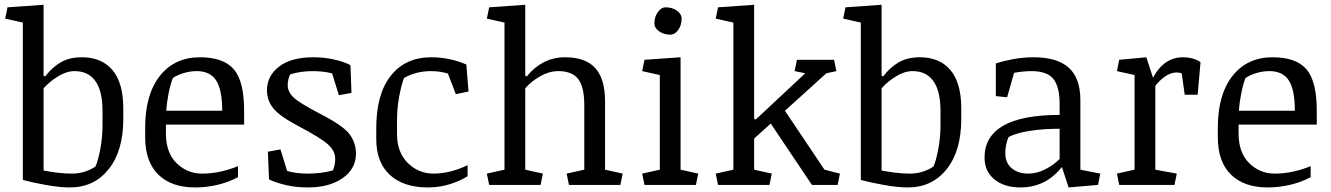

<svg xmlns="http://www.w3.org/2000/svg" viewBox="-20 -783 5635 813"><path d="M164.6 -462.4 171.4 -459.5Q200.7 -498 237.5 -519.3Q274.4 -540.5 326.7 -540.5Q410.6 -540.5 456.3 -486.1Q502 -431.6 502 -325.2V-279.3Q502 -144 440.2 -66.7Q378.4 10.7 275.9 10.7Q233.9 10.7 176 0.5Q118.2 -9.8 76.7 -21V-687.5L2 -704.1L11.7 -752L164.6 -762.7ZM414.1 -313.5Q414.1 -397.9 383.8 -439.9Q353.5 -481.9 295.9 -481.9Q262.2 -481.9 226.6 -460.2Q190.9 -438.5 164.6 -409.2V-61Q188.5 -56.2 220.9 -52Q253.4 -47.9 285.6 -47.9Q315.4 -47.9 342 -57.1Q368.7 -66.4 384.3 -78.1Q394.5 -99.6 404.3 -149.4Q414.1 -199.2 414.1 -255.4Z M682.6 -255.4V-218.3Q682.6 -136.2 727.8 -92Q772.9 -47.9 835.4 -47.9Q876 -47.9 915 -56.6Q954.1 -65.4 987.8 -79.6V-32.7Q945.3 -10.3 898.7 0.2Q852.1 10.7 806.2 10.7Q705.6 10.7 650.1 -43.9Q594.7 -98.6 594.7 -202.1V-242.7Q594.7 -382.8 657 -461.7Q719.2 -540.5 826.7 -540.5Q925.8 -540.5 969.7 -490Q1013.7 -439.5 1013.7 -314V-255.4ZM711.9 -452.6Q701.2 -425.3 693.6 -386.2Q686 -347.2 684.1 -314H920.9Q920.9 -402.8 895.3 -442.4Q869.6 -481.9 813 -481.9Q784.2 -481.9 756.3 -473.1Q728.5 -464.4 711.9 -452.6Z M1331.5 -303.2Q1433.1 -251.5 1460.2 -214.6Q1487.3 -177.7 1487.3 -132.3Q1487.3 -68.8 1431.4 -29.1Q1375.5 10.7 1283.2 10.7Q1233.4 10.7 1189.9 0.5Q1146.5 -9.8 1119.1 -23.4L1114.3 -140.6L1167.5 -150.4L1195.8 -59.1Q1214.8 -53.2 1237.8 -50.5Q1260.7 -47.9 1284.2 -47.9Q1310.5 -47.9 1336.7 -51Q1362.8 -54.2 1389.6 -61.5Q1394.5 -71.8 1397 -84.7Q1399.4 -97.7 1399.4 -109.9Q1399.4 -144.5 1368.2 -172.1Q1336.9 -199.7 1247.1 -247.1Q1166 -289.6 1138.2 -323.2Q1110.4 -356.9 1110.4 -400.4Q1110.4 -461.4 1161.6 -501Q1212.9 -540.5 1307.1 -540.5Q1351.1 -540.5 1392.6 -531.5Q1434.1 -522.5 1463.9 -507.3L1468.3 -389.6L1415 -379.9L1386.2 -472.2Q1366.7 -477.5 1344.7 -479.7Q1322.8 -481.9 1304.2 -481.9Q1278.3 -481.9 1253.9 -478.3Q1229.5 -474.6 1209 -468.3Q1204.6 -460.4 1201.4 -448Q1198.2 -435.5 1198.2 -422.4Q1198.2 -396 1220.5 -372.8Q1242.7 -349.6 1331.5 -303.2Z M1573.2 -240.2Q1573.2 -384.8 1635 -462.6Q1696.8 -540.5 1805.7 -540.5Q1842.8 -540.5 1880.1 -533.2Q1917.5 -525.9 1954.6 -509.8L1963.9 -395.5L1910.2 -384.3L1876.5 -471.7Q1859.9 -476.6 1842.3 -479.2Q1824.7 -481.9 1804.2 -481.9Q1773.9 -481.9 1744.9 -474.6Q1715.8 -467.3 1690.4 -452.6Q1679.7 -423.3 1670.4 -374.8Q1661.1 -326.2 1661.1 -269.5V-216.3Q1661.1 -138.2 1706.5 -93Q1752 -47.9 1815.9 -47.9Q1851.1 -47.9 1887 -56.9Q1922.9 -65.9 1960 -83.5V-36.6Q1926.3 -15.6 1882.6 -2.4Q1838.9 10.7 1792 10.7Q1689 10.7 1631.1 -42.2Q1573.2 -95.2 1573.2 -194.8Z M2041.5 -47.9 2116.2 -64.5V-687.5L2041.5 -704.1L2051.3 -752L2204.1 -762.7V-462.4L2210.9 -459.5Q2241.2 -498 2282.2 -519.3Q2323.2 -540.5 2372.6 -540.5Q2459.5 -540.5 2500.7 -494.6Q2542 -448.7 2542 -354.5V-64.5L2616.7 -47.9L2606.9 0H2389.2L2379.4 -47.9L2454.1 -64.5V-337.9Q2454.1 -415.5 2428 -448.7Q2401.9 -481.9 2343.8 -481.9Q2306.6 -481.9 2268.8 -460.9Q2231 -439.9 2204.1 -409.2V-64.5L2278.8 -47.9L2269 0H2051.3Z M2773.9 -465.3 2699.2 -481.9 2709 -529.8 2861.8 -540.5V-64.5L2936.5 -47.9L2926.8 0H2709L2699.2 -47.9L2773.9 -64.5ZM2751 -684.1Q2751 -711.4 2765.4 -731.7Q2779.8 -752 2798.8 -752Q2826.7 -752 2846.4 -737.8Q2866.2 -723.6 2866.2 -703.6Q2866.2 -676.3 2851.8 -656.2Q2837.4 -636.2 2818.4 -636.2Q2791 -636.2 2771 -650.4Q2751 -664.6 2751 -684.1Z M3010.7 -47.9 3085.4 -64.5V-687.5L3010.7 -704.1L3020.5 -752L3173.3 -762.7V-279.8L3180.2 -276.9L3389.6 -472.7L3344.7 -481.9L3354.5 -529.8H3511.7L3521.5 -481.9L3479 -472.7L3303.7 -314L3471.2 -64.5L3536.6 -47.9L3526.9 0H3418L3243.7 -259.8L3173.3 -196.3V-64.5L3248 -47.9L3238.3 0H3020.5Z M3712.9 -462.4 3719.7 -459.5Q3749 -498 3785.9 -519.3Q3822.8 -540.5 3875 -540.5Q3959 -540.5 4004.6 -486.1Q4050.3 -431.6 4050.3 -325.2V-279.3Q4050.3 -144 3988.5 -66.7Q3926.8 10.7 3824.2 10.7Q3782.2 10.7 3724.4 0.5Q3666.5 -9.8 3625 -21V-687.5L3550.3 -704.1L3560.1 -752L3712.9 -762.7ZM3962.4 -313.5Q3962.4 -397.9 3932.1 -439.9Q3901.9 -481.9 3844.2 -481.9Q3810.5 -481.9 3774.9 -460.2Q3739.3 -438.5 3712.9 -409.2V-61Q3736.8 -56.2 3769.3 -52Q3801.8 -47.9 3834 -47.9Q3863.8 -47.9 3890.4 -57.1Q3917 -66.4 3932.6 -78.1Q3942.9 -99.6 3952.6 -149.4Q3962.4 -199.2 3962.4 -255.4Z M4554.7 -64.5 4639.2 -47.9 4629.4 0 4504.9 10.7 4476.6 -75.7Q4438.5 -29.3 4395 -9.3Q4351.6 10.7 4300.8 10.7Q4232.4 10.7 4190.7 -23.4Q4148.9 -57.6 4148.9 -115.7Q4148.9 -205.1 4228 -250.7Q4307.1 -296.4 4466.8 -296.4V-342.8Q4466.8 -416 4440.2 -449Q4413.6 -481.9 4347.2 -481.9Q4331.5 -481.9 4311.3 -480Q4291 -478 4273.9 -474.6L4244.6 -371.1L4196.8 -376V-514.2Q4226.1 -524.4 4269.3 -532.5Q4312.5 -540.5 4356.4 -540.5Q4456.5 -540.5 4505.6 -496.3Q4554.7 -452.1 4554.7 -358.9ZM4466.8 -237.8Q4393.6 -237.8 4336.9 -228.3Q4280.3 -218.8 4250.5 -202.6Q4244.6 -189 4240.7 -171.4Q4236.8 -153.8 4236.8 -134.3Q4236.8 -93.8 4263.7 -70.8Q4290.5 -47.9 4334 -47.9Q4370.6 -47.9 4406.2 -66.2Q4441.9 -84.5 4466.8 -109.9Z M4784.2 -465.3 4709.5 -481.9 4719.2 -529.8 4834 -540.5 4862.3 -453.6Q4885.7 -497.6 4917.2 -519Q4948.7 -540.5 4990.7 -540.5Q5010.7 -540.5 5030 -535.2Q5049.3 -529.8 5063.5 -520L5051.3 -381.8H4996.6L4983.9 -472.2Q4974.6 -476.1 4961.9 -476.1Q4937 -476.1 4912.1 -458.3Q4887.2 -440.4 4872.1 -418.9V-64.5L4962.9 -47.9L4953.1 0H4719.2L4709.5 -47.9L4784.2 -64.5Z M5224.6 -255.4V-218.3Q5224.6 -136.2 5269.8 -92Q5314.9 -47.9 5377.4 -47.9Q5418 -47.9 5457 -56.6Q5496.1 -65.4 5529.8 -79.6V-32.7Q5487.3 -10.3 5440.7 0.2Q5394 10.7 5348.1 10.7Q5247.6 10.7 5192.1 -43.9Q5136.7 -98.6 5136.7 -202.1V-242.7Q5136.7 -382.8 5199 -461.7Q5261.2 -540.5 5368.7 -540.5Q5467.8 -540.5 5511.7 -490Q5555.7 -439.5 5555.7 -314V-255.4ZM5253.9 -452.6Q5243.2 -425.3 5235.6 -386.2Q5228 -347.2 5226.1 -314H5462.9Q5462.9 -402.8 5437.3 -442.4Q5411.6 -481.9 5355 -481.9Q5326.2 -481.9 5298.3 -473.1Q5270.5 -464.4 5253.9 -452.6Z"/></svg>

Font: Noticia Text
Style: Regular
Weight: 400
Designer: JM Sole
Foundry: JM Sole
Version: Version 1.003